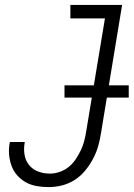

<svg xmlns="http://www.w3.org/2000/svg" viewBox="-20 -755 545 783"><path d="M179 8Q154 8 130.5 4Q107 0 86.5 -11Q66 -22 50.5 -39.5Q35 -57 27 -79Q19 -101 17 -125Q15 -149 20 -174V-176H81V-175Q76 -149 80 -124.5Q84 -100 98.5 -82Q113 -64 135.5 -55.5Q158 -47 183 -47Q203 -47 223.5 -54Q244 -61 260.5 -74.5Q277 -88 289 -106Q301 -124 310 -143Q319 -162 324 -182Q329 -202 332 -222L408 -680H267V-735H478L392 -213Q388 -186 380.5 -159.5Q373 -133 359.5 -107.5Q346 -82 327.5 -59.5Q309 -37 285 -21.5Q261 -6 233.5 1Q206 8 179 8ZM243 -357V-407H505V-357Z"/></svg>

Font: Iosevka Light
Style: Italic
Weight: 300
Italic angle: -9°
Monospace: yes
Designer: Belleve Invis
Foundry: Belleve Invis
Version: Version 32.5.0; ttfautohint (v1.8.4)